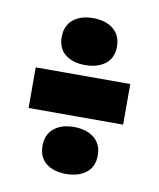

<svg xmlns="http://www.w3.org/2000/svg" viewBox="-61 -586 470 568"><g transform="rotate(10 174.0 -302.0)"><path d="M32 -241V-363H316V-241ZM174 -395Q137 -395 114.5 -413Q92 -431 92 -465Q92 -499 114.5 -517.5Q137 -536 174 -536Q212 -536 235 -517.5Q258 -499 258 -465Q258 -431 235 -413Q212 -395 174 -395ZM175 -68Q137 -68 114.5 -86Q92 -104 92 -138Q92 -172 114.5 -190.5Q137 -209 174 -209Q212 -209 235 -190.5Q258 -172 258 -138Q258 -104 235 -86Q212 -68 175 -68Z"/></g></svg>

Font: Bricolage Grotesque 96pt ExtraBold Condensed
Style: Regular
Weight: 800
Width: 3
Version: Version 1.001;gftools[0.9.33.dev8+g029e19f]